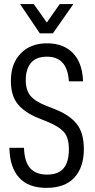

<svg xmlns="http://www.w3.org/2000/svg" viewBox="-20 -912 466 939"><path d="M73.7 -43Q27.8 -93.3 25.9 -189H97.2Q100.1 -118.7 128.4 -88.4Q156.7 -58.1 210 -58.1Q264.6 -58.1 290.5 -88.4Q316.9 -119.1 316.9 -182.1Q316.9 -237.3 293.5 -265.1Q270 -293 209 -317.9L168.9 -334Q100.6 -361.3 66.9 -402.8Q33.2 -444.3 33.2 -516.1Q33.2 -600.6 80.6 -649.9Q128.4 -700.2 210.9 -700.2Q289.1 -700.2 335.9 -653.3Q382.8 -606.4 386.2 -514.2H316.9Q309.6 -634.8 210 -634.8Q157.2 -634.8 131.8 -605Q106 -574.7 106 -520Q106 -470.7 129.4 -442.9Q152.8 -415 210 -393.1L251 -377Q320.3 -349.6 355 -306.2Q390.1 -262.2 390.1 -183.1Q390.1 -92.8 342.8 -42.5Q296.4 6.8 207 6.8Q119.1 6.8 73.7 -43ZM78.1 -892.1H145L209 -801.8L272 -892.1H338.9L238.8 -749H174.8Z"/></svg>

Font: D-DIN Condensed
Style: Regular
Weight: 400
Width: 3
Designer: Charles Nix
Foundry: Datto Inc.
Version: Version 1.00